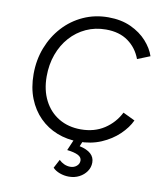

<svg xmlns="http://www.w3.org/2000/svg" viewBox="-103 -842 1002 1157"><g transform="rotate(10 398.0 -263.5)"><path d="M417 12Q347 12 286 -12Q225 -36 179 -82Q133 -128 107 -193.5Q81 -259 81 -342Q81 -429 110 -504Q139 -579 191 -636Q243 -693 313.5 -725Q384 -757 466 -757Q545 -757 604.5 -729.5Q664 -702 702.5 -659Q741 -616 756 -570L679 -539Q655 -604 601 -643Q547 -682 465 -682Q399 -682 343.5 -656.5Q288 -631 247 -585Q206 -539 183.5 -477Q161 -415 161 -342Q161 -258 193.5 -195Q226 -132 284 -97.5Q342 -63 418 -63Q501 -63 561.5 -102.5Q622 -142 655 -207L728 -172Q707 -126 662.5 -83.5Q618 -41 556 -14.5Q494 12 417 12ZM397 230Q368 230 341 220Q314 210 298 193L326 140Q340 154 358 162Q376 170 395 170Q418 170 434 156.5Q450 143 450 123Q450 102 427 90.5Q404 79 360 74L396 -10H450L430 38Q476 48 499 69Q522 90 522 122Q522 152 505 176.5Q488 201 460 215.5Q432 230 397 230Z"/></g></svg>

Font: Plus Jakarta Sans
Style: Italic
Weight: 400
Italic angle: -8°
Designer: Gumpita Rahayu
Foundry: Tokotype
Version: Version 2.006